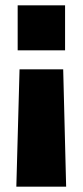

<svg xmlns="http://www.w3.org/2000/svg" viewBox="-20 -523 309 717"><path d="M216 -264 227 174H41L53 -264ZM223 -503V-335H46V-503Z"/></svg>

Font: Cairo Play Black
Style: Regular
Weight: 900
Version: Version 3.119